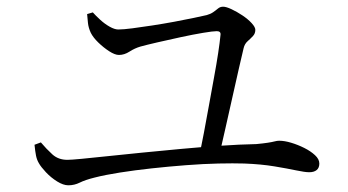

<svg xmlns="http://www.w3.org/2000/svg" viewBox="-20 -649 1040 573"><path d="M574 -182Q581 -213 588.5 -252.5Q596 -292 603.5 -334Q611 -376 618.5 -416.5Q626 -457 631 -490Q636 -523 638 -544Q640 -556 627 -556Q616 -556 586 -551Q556 -546 519 -538Q482 -530 449.5 -522.5Q417 -515 399 -510Q382 -505 366.5 -495Q351 -485 335 -485Q323 -485 306 -496Q289 -507 273.5 -522Q258 -537 251 -551Q244 -566 242.5 -580.5Q241 -595 240 -607L257 -612Q265 -603 278.5 -590.5Q292 -578 307 -569.5Q322 -561 333 -561Q348 -561 375 -564.5Q402 -568 434.5 -573Q467 -578 499.5 -584Q532 -590 558 -595.5Q584 -601 597 -604Q608 -607 616 -612.5Q624 -618 630.5 -623.5Q637 -629 646 -629Q655 -629 671 -621.5Q687 -614 703.5 -603Q720 -592 731 -580Q742 -568 742 -560Q742 -549 735 -541.5Q728 -534 719 -526Q710 -518 707 -505Q702 -484 693 -445Q684 -406 673.5 -358.5Q663 -311 652.5 -265Q642 -219 634 -184ZM184 -96Q169 -96 150.5 -107.5Q132 -119 117 -135Q102 -151 96 -162Q90 -172 87.5 -184.5Q85 -197 83 -217L102 -224Q118 -205 136 -188.5Q154 -172 181 -172Q192 -172 223.5 -175Q255 -178 302 -183Q349 -188 404.5 -193.5Q460 -199 519.5 -204.5Q579 -210 637 -214Q695 -218 745 -219Q766 -221 779 -223Q792 -225 799.5 -227Q807 -229 813 -229Q829 -229 849 -223Q869 -217 888 -207.5Q907 -198 920 -186Q933 -174 933 -161Q933 -148 925 -141.5Q917 -135 903 -135Q890 -135 864 -140.5Q838 -146 799 -152.5Q760 -159 709 -161Q677 -162 632 -161Q587 -160 535 -156Q483 -152 432.5 -146.5Q382 -141 337.5 -134Q293 -127 262 -119Q234 -112 218 -104Q202 -96 184 -96Z"/></svg>

Font: Noto Serif SC
Style: Regular
Weight: 400
Designer: Ryoko NISHIZUKA 西塚涼子 (kana & ideographs); Frank Grießhammer (Latin, Greek & Cyrillic); Wenlong ZHANG 张文龙 (bopomofo); San
Foundry: Adobe
Version: Version 2.002-H1;hotconv 1.1.0;makeotfexe 2.6.0